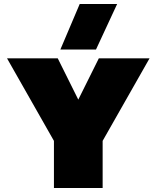

<svg xmlns="http://www.w3.org/2000/svg" viewBox="-20 -934 778 954"><path d="M280 -688 376 -914H562L457 -688ZM248 0V-234L15 -644H267L369 -439L471 -644H723L490 -234V0Z"/></svg>

Font: Kanit Black
Style: Regular
Weight: 900
Designer: Katatrad Team
Foundry: CadsonDemak
Version: Version 2.000; ttfautohint (v1.8.3)